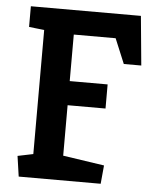

<svg xmlns="http://www.w3.org/2000/svg" viewBox="-51 -734 624 777"><g transform="rotate(5 261.0 -345.5)"><path d="M54 0 42 -83 105 -96V-600L43 -607V-691H490L509 -491H438L396 -592H226V-403H380V-305H226V-100L394 -75L387 0Z"/></g></svg>

Font: Kreon Light SemiBold
Style: Regular
Weight: 600
Version: Version 2.002